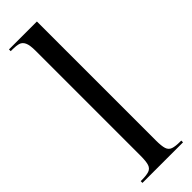

<svg xmlns="http://www.w3.org/2000/svg" viewBox="-260 -766 773 773"><g transform="rotate(-45 126.5 -380.0)"><path d="M11 0V-10H17Q44 -10 58.5 -15Q73 -20 78 -35.5Q83 -51 83 -83V-680Q83 -713 76 -727.5Q69 -742 56 -746Q43 -750 23 -750H11V-760H170V-83Q170 -51 175 -35.5Q180 -20 194.5 -15Q209 -10 236 -10H242V0Z"/></g></svg>

Font: Noto Serif Display ExtraCondensed
Style: Regular
Weight: 400
Width: 2
Designer: Monotype Design Team
Foundry: Monotype Imaging Inc.
Version: Version 2.009